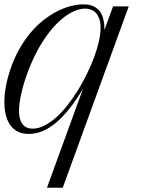

<svg xmlns="http://www.w3.org/2000/svg" viewBox="-49 -608 729 885"><path d="M333.5 -198.7Q271 -94.2 209.2 -42.5Q147.5 9.3 84 9.3Q53.7 9.3 32.5 -1.7Q11.2 -12.7 -2.4 -32.5Q-16.1 -52.2 -22.5 -78.9Q-28.8 -105.5 -28.8 -137.2Q-28.8 -171.4 -22 -209.2Q-15.1 -247.1 -2.4 -285.2Q15.1 -337.9 39.6 -381.1Q64 -424.3 92.5 -458Q121.1 -491.7 152.6 -516.1Q184.1 -540.5 215.6 -556.4Q247.1 -572.3 277.6 -580.1Q308.1 -587.9 335 -587.9Q362.8 -587.9 381.3 -579.3Q399.9 -570.8 411.4 -555.4Q422.9 -540 427.7 -518.3Q432.6 -496.6 432.6 -470.2L472.2 -578.6H544.4L240.2 257.3H167.5ZM102.1 -15.1Q128.4 -15.1 155.8 -29.1Q183.1 -43 210.2 -67.1Q237.3 -91.3 262.7 -123.8Q288.1 -156.2 310.8 -193.1Q333.5 -230 352.5 -269Q371.6 -308.1 385.5 -345.9Q399.4 -383.8 407 -418.2Q414.6 -452.6 414.6 -480Q414.6 -504.9 408.4 -521.7Q402.3 -538.6 392.3 -549.1Q382.3 -559.6 369.4 -564Q356.4 -568.4 342.8 -568.4Q315.4 -568.4 282 -551.5Q248.5 -534.7 213.9 -500.2Q179.2 -465.8 145.8 -413.3Q112.3 -360.8 84.5 -290Q61.5 -231 50 -180.7Q38.6 -130.4 38.6 -96.7Q38.6 -58.6 54 -36.9Q69.3 -15.1 102.1 -15.1Z"/></svg>

Font: Petit Formal Script
Style: Regular
Weight: 400
Version: Version 1.001; ttfautohint (v0.8) -G 200 -r 50